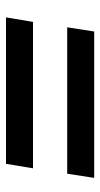

<svg xmlns="http://www.w3.org/2000/svg" viewBox="133 -608 334 640"><g transform="rotate(90 300.0 -288.0)"><path d="M71 -345 85 -435H573L559 -345ZM38 -141 53 -231H541L526 -141Z"/></g></svg>

Font: Nunito Sans 7pt
Style: Bold Italic
Weight: 700
Italic angle: -9°
Version: Version 3.101;gftools[0.9.27]